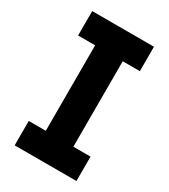

<svg xmlns="http://www.w3.org/2000/svg" viewBox="-179 -809 787 895"><g transform="rotate(30 214.0 -361.5)"><path d="M47.9 -722.7H380.4V-591.3H288.1V-131.3H380.4V0H47.9V-131.3H139.6V-591.3H47.9Z"/></g></svg>

Font: Giphurs
Style: Bold
Weight: 700
Version: Version 0.920; ttfautohint (v1.8.4.7-5d5b)